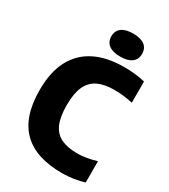

<svg xmlns="http://www.w3.org/2000/svg" viewBox="-230 -1066 1046 1186"><g transform="rotate(30 293.5 -473.5)"><path d="M409 10Q319.5 10 249.8 -11.8Q180 -33.5 131.8 -79.2Q83.5 -125 58.8 -196.5Q34 -268 34 -368Q34 -496 79.2 -580.8Q124.5 -665.5 210.2 -707.8Q296 -750 418 -750Q457 -750 494.2 -746Q531.5 -742 566 -733.5V-582.5Q534.5 -589.5 501.5 -593.5Q468.5 -597.5 433.5 -597.5Q363.5 -597.5 317.2 -575Q271 -552.5 248.2 -502.8Q225.5 -453 225.5 -370Q225.5 -285 247.8 -235.2Q270 -185.5 315.5 -164Q361 -142.5 431 -142.5Q462.5 -142.5 496.8 -148.5Q531 -154.5 566 -165V-13.5Q534.5 -3 492.5 3.5Q450.5 10 409 10ZM361 -793Q308.5 -793 280 -814Q251.5 -835 251.5 -875Q251.5 -915.5 280 -936.2Q308.5 -957 361 -957Q414 -957 442.2 -936.2Q470.5 -915.5 470.5 -875Q470.5 -835 442.2 -814Q414 -793 361 -793Z"/></g></svg>

Font: Encode Sans SC SemiCondensed ExtraBold
Style: Regular
Weight: 800
Width: 4
Designer: Multiple Designers
Foundry: Impallari Type
Version: Version 3.002